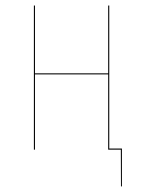

<svg xmlns="http://www.w3.org/2000/svg" viewBox="-20 -537 514 689"><path d="M372.1 -3.9H417.5V131.8H414.1L413.6 0H368.2V-270H105.5V0H101.6V-517.1H105.5V-273.9H368.2V-517.1H372.1Z"/></svg>

Font: Fira Sans Compressed Four
Style: Regular
Weight: 100
Width: 1
Designer: Carrois Corporate & Edenspiekermann AG
Foundry: Carrois Corporate GbR & Edenspiekermann AG
Version: Version 4.203;PS 004.203;hotconv 1.0.88;makeotf.lib2.5.64775